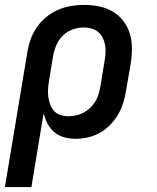

<svg xmlns="http://www.w3.org/2000/svg" viewBox="-21 -558 641 783"><path d="M-1 205 90 -342Q94 -369 103 -395Q112 -421 128 -445Q144 -469 166.5 -487.5Q189 -506 215 -517.5Q241 -529 268 -533.5Q295 -538 322 -538Q353 -538 383 -532Q413 -526 438.5 -511Q464 -496 482 -472.5Q500 -449 508.5 -420.5Q517 -392 517 -360.5Q517 -329 512 -298L493 -188Q489 -163 481.5 -138.5Q474 -114 460.5 -91Q447 -68 428 -48.5Q409 -29 385.5 -16Q362 -3 336.5 2.5Q311 8 286 8Q262 8 239.5 1.5Q217 -5 200 -19.5Q183 -34 172.5 -54.5Q162 -75 157 -97L107 205ZM258 -84Q274 -84 289.5 -87.5Q305 -91 319.5 -98.5Q334 -106 346 -117.5Q358 -129 367 -143Q376 -157 380.5 -172.5Q385 -188 388 -203L406 -313Q409 -329 409.5 -345.5Q410 -362 407 -377Q404 -392 397 -405.5Q390 -419 378 -428.5Q366 -438 351 -442Q336 -446 320 -446Q297 -446 274 -437.5Q251 -429 234 -411.5Q217 -394 208 -372Q199 -350 195 -327L179 -229Q176 -212 175 -195.5Q174 -179 176 -163Q178 -147 183.5 -132Q189 -117 199.5 -105.5Q210 -94 225.5 -89Q241 -84 258 -84Z"/></svg>

Font: Iosevka Curly Slab SmBdExObl
Style: Regular
Weight: 600
Width: 7
Italic angle: -9°
Monospace: yes
Designer: Belleve Invis
Foundry: Belleve Invis
Version: Version 11.1.0; ttfautohint (v1.8.3)